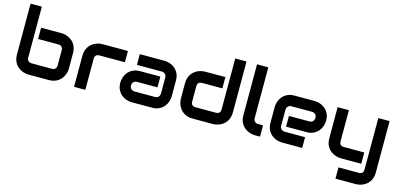

<svg xmlns="http://www.w3.org/2000/svg" viewBox="-79 -1305 4377 2087"><g transform="rotate(15 2109.0 -261.0)"><path d="M641.6 -178.2Q641.6 -160.2 637.5 -140.1Q633.3 -120.1 624.5 -100.3Q615.7 -80.6 601.8 -62.5Q587.9 -44.4 568.1 -30.5Q548.3 -16.6 522.5 -8.3Q496.6 0 463.9 0H234.9Q216.8 0 196.8 -4.2Q176.8 -8.3 157 -17.1Q137.2 -25.9 119.1 -39.8Q101.1 -53.7 87.2 -73.5Q73.2 -93.3 64.9 -119.4Q56.6 -145.5 56.6 -178.2V-751H183.6V-178.2Q183.6 -154.8 198.2 -140.9Q212.9 -127 234.9 -127H463.9Q487.8 -127 501.2 -141.1Q514.6 -155.3 514.6 -178.2V-350.1Q514.6 -374 500.5 -387.5Q486.3 -400.9 463.9 -400.9H234.9V-527.8H463.9Q481.9 -527.8 502 -523.7Q522 -519.5 541.7 -510.7Q561.5 -502 579.6 -488Q597.7 -474.1 611.3 -454.3Q625 -434.6 633.3 -408.7Q641.6 -382.8 641.6 -350.1Z M1211.9 -400.9H926.3Q900.4 -400.9 887.2 -387.9Q874 -375 874 -350.1V0H747.1V-350.1Q747.1 -382.8 755.4 -408.7Q763.7 -434.6 777.6 -454.3Q791.5 -474.1 809.6 -488Q827.6 -502 847.4 -510.7Q867.2 -519.5 887.5 -523.7Q907.7 -527.8 925.3 -527.8H1211.9Z M1799.3 -174.8Q1799.3 -148.4 1790 -117.9Q1780.8 -87.4 1760 -61.3Q1739.3 -35.2 1705.8 -17.6Q1672.4 0 1624.5 0H1395.5Q1369.1 0 1338.6 -9.3Q1308.1 -18.6 1282 -39.3Q1255.9 -60.1 1238.3 -93.5Q1220.7 -127 1220.7 -174.8Q1220.7 -201.2 1230 -231.9Q1239.3 -262.7 1260 -288.8Q1280.8 -314.9 1314.2 -332.5Q1347.7 -350.1 1395.5 -350.1H1624.5V-229H1395.5Q1369.6 -229 1355.5 -213.1Q1341.3 -197.3 1341.3 -173.8Q1341.3 -148.9 1357.7 -135Q1374 -121.1 1396.5 -121.1H1624.5Q1650.4 -121.1 1664.6 -136.7Q1678.7 -152.3 1678.7 -175.8V-353Q1678.7 -377.9 1663.3 -392.6Q1647.9 -407.2 1624.5 -407.2H1345.7V-527.8H1624.5Q1650.9 -527.8 1681.4 -518.6Q1711.9 -509.3 1738 -488.5Q1764.2 -467.8 1781.7 -434.3Q1799.3 -400.9 1799.3 -353Z M2486.8 -178.2Q2486.8 -145.5 2478.5 -119.4Q2470.2 -93.3 2456.5 -73.5Q2442.9 -53.7 2424.8 -39.8Q2406.7 -25.9 2387 -17.1Q2367.2 -8.3 2346.9 -4.2Q2326.7 0 2308.6 0H2079.6Q2046.9 0 2021 -8.3Q1995.1 -16.6 1975.3 -30.5Q1955.6 -44.4 1941.7 -62.5Q1927.7 -80.6 1918.9 -100.3Q1910.2 -120.1 1906 -140.4Q1901.9 -160.6 1901.9 -178.2V-350.1Q1901.9 -398.9 1919.7 -432.9Q1937.5 -466.8 1964.1 -488Q1990.7 -509.3 2022 -518.6Q2053.2 -527.8 2079.6 -527.8H2308.6V-400.9H2080.6Q2055.2 -400.9 2042 -387.9Q2028.8 -375 2028.8 -350.1V-179.2Q2028.8 -153.3 2041.7 -140.1Q2054.7 -127 2079.6 -127H2308.6Q2334.5 -127 2347.2 -140.1Q2359.9 -153.3 2359.9 -178.2V-751H2486.8Z M2839.8 0H2783.2Q2755.9 0 2724.9 -9.3Q2693.8 -18.6 2667 -39.8Q2640.1 -61 2622.6 -95Q2605 -128.9 2605 -178.2V-751H2731.9V-178.2Q2731.9 -154.8 2746.6 -140.9Q2761.2 -127 2783.2 -127H2839.8Z M3489.3 -353Q3489.3 -326.7 3480 -296.1Q3470.7 -265.6 3450 -239.5Q3429.2 -213.4 3395.8 -195.8Q3362.3 -178.2 3314.5 -178.2H3085.4V-298.8H3314.5Q3340.3 -298.8 3354.5 -314.7Q3368.7 -330.6 3368.7 -354Q3368.7 -378.9 3352.8 -393.1Q3336.9 -407.2 3314.5 -407.2H3085.4Q3059.6 -407.2 3045.4 -391.4Q3031.2 -375.5 3031.2 -352.1V-174.8Q3031.2 -149.4 3047.1 -135.3Q3063 -121.1 3086.4 -121.1H3314.5V0H3085.4Q3059.1 0 3028.6 -9.3Q2998 -18.6 2971.9 -39.3Q2945.8 -60.1 2928.2 -93.5Q2910.6 -127 2910.6 -174.8V-353Q2910.6 -379.4 2919.9 -409.9Q2929.2 -440.4 2950 -466.6Q2970.7 -492.7 3004.2 -510.3Q3037.6 -527.8 3085.4 -527.8H3314.5Q3340.8 -527.8 3371.3 -518.6Q3401.9 -509.3 3428 -488.5Q3454.1 -467.8 3471.7 -434.3Q3489.3 -400.9 3489.3 -353Z M4156.7 50.8Q4156.7 83.5 4148.4 109.6Q4140.1 135.7 4126.5 155.5Q4112.8 175.3 4094.7 189.2Q4076.7 203.1 4056.9 211.9Q4037.1 220.7 4017.1 224.9Q3997.1 229 3979 229H3750V102.1H3979Q4004.4 102.1 4017.1 88.9Q4029.8 75.7 4029.8 50.8V-527.8H4156.7ZM3979 0H3750Q3722.7 0 3691.7 -9.3Q3660.6 -18.6 3633.8 -39.8Q3606.9 -61 3589.4 -95Q3571.8 -128.9 3571.8 -178.2V-527.8H3698.7V-178.2Q3698.7 -153.3 3711.9 -140.1Q3725.1 -127 3751 -127H3979Z"/></g></svg>

Font: Audiowide
Style: Regular
Weight: 400
Designer: Astigmatic (AOETI)
Foundry: Astigmatic (AOETI)
Version: Version 1.002